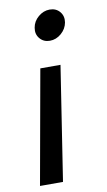

<svg xmlns="http://www.w3.org/2000/svg" viewBox="-85 -601 457 819"><g transform="rotate(-10 144.0 -191.0)"><path d="M20 176.3 108.4 -317.4H195.8L119.6 176.3ZM169.4 -426.3Q142.6 -426.3 126.2 -445.6Q109.9 -464.8 114.7 -492.2Q119.1 -519.5 141.6 -538.6Q164.1 -557.6 190.9 -557.6Q218.3 -557.6 234.4 -538.6Q250.5 -519.5 246.1 -492.2Q241.2 -464.8 219 -445.6Q196.8 -426.3 169.4 -426.3Z"/></g></svg>

Font: Adwaita Sans
Style: Italic
Weight: 400
Italic angle: -9.39999°
Designer: Rasmus Andersson
Foundry: rsms
Version: Version 4.001;git-9221beed3